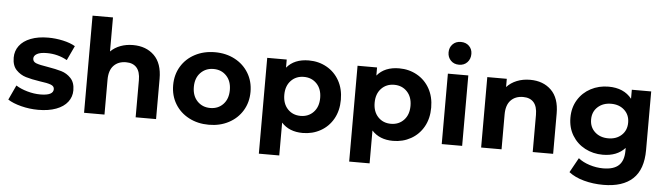

<svg xmlns="http://www.w3.org/2000/svg" viewBox="-55 -1023 5072 1461"><g transform="rotate(5 2480.5 -292.5)"><path d="M20 -50 72 -162Q108 -139 159 -124.5Q210 -110 259 -110Q358 -110 358 -159Q358 -182 331 -192Q304 -202 248 -209Q182 -219 139 -232Q96 -245 64.5 -278Q33 -311 33 -372Q33 -423 62.5 -462.5Q92 -502 148.5 -524Q205 -546 282 -546Q339 -546 395.5 -533.5Q452 -521 489 -499L437 -388Q366 -428 282 -428Q232 -428 207 -414Q182 -400 182 -378Q182 -353 209 -343Q236 -333 295 -324Q361 -313 403 -300.5Q445 -288 476 -255Q507 -222 507 -163Q507 -113 477 -74Q447 -35 389.5 -13.5Q332 8 253 8Q186 8 122 -8.5Q58 -25 20 -50Z M1153 -308V0H997V-284Q997 -348 969 -379.5Q941 -411 888 -411Q829 -411 794 -374.5Q759 -338 759 -266V0H603V-742H759V-482Q790 -513 834 -529.5Q878 -546 930 -546Q1030 -546 1091.5 -486Q1153 -426 1153 -308Z M1260 -269Q1260 -349 1298 -412Q1336 -475 1403.5 -510.5Q1471 -546 1556 -546Q1641 -546 1708 -510.5Q1775 -475 1813 -412Q1851 -349 1851 -269Q1851 -189 1813 -126Q1775 -63 1708 -27.5Q1641 8 1556 8Q1471 8 1403.5 -27.5Q1336 -63 1298 -126Q1260 -189 1260 -269ZM1693 -269Q1693 -337 1654.5 -377.5Q1616 -418 1556 -418Q1496 -418 1457 -377.5Q1418 -337 1418 -269Q1418 -201 1457 -160.5Q1496 -120 1556 -120Q1616 -120 1654.5 -160.5Q1693 -201 1693 -269Z M2541 -269Q2541 -186 2506 -123.5Q2471 -61 2409.5 -26.5Q2348 8 2273 8Q2170 8 2111 -57V194H1955V-538H2104V-476Q2162 -546 2273 -546Q2348 -546 2409.5 -511.5Q2471 -477 2506 -414.5Q2541 -352 2541 -269ZM2383 -269Q2383 -337 2344.5 -377.5Q2306 -418 2246 -418Q2186 -418 2147.5 -377.5Q2109 -337 2109 -269Q2109 -201 2147.5 -160.5Q2186 -120 2246 -120Q2306 -120 2344.5 -160.5Q2383 -201 2383 -269Z M3231 -269Q3231 -186 3196 -123.5Q3161 -61 3099.5 -26.5Q3038 8 2963 8Q2860 8 2801 -57V194H2645V-538H2794V-476Q2852 -546 2963 -546Q3038 -546 3099.5 -511.5Q3161 -477 3196 -414.5Q3231 -352 3231 -269ZM3073 -269Q3073 -337 3034.5 -377.5Q2996 -418 2936 -418Q2876 -418 2837.5 -377.5Q2799 -337 2799 -269Q2799 -201 2837.5 -160.5Q2876 -120 2936 -120Q2996 -120 3034.5 -160.5Q3073 -201 3073 -269Z M3335 -538H3491V0H3335ZM3326 -700Q3326 -737 3350 -762Q3374 -787 3413 -787Q3452 -787 3476 -763Q3500 -739 3500 -703Q3500 -664 3476 -638.5Q3452 -613 3413 -613Q3374 -613 3350 -638Q3326 -663 3326 -700Z M4186 -308V0H4030V-284Q4030 -348 4002 -379.5Q3974 -411 3921 -411Q3862 -411 3827 -374.5Q3792 -338 3792 -266V0H3636V-538H3785V-475Q3816 -509 3862 -527.5Q3908 -546 3963 -546Q4063 -546 4124.5 -486Q4186 -426 4186 -308Z M4888 -538V-90Q4888 58 4811 130Q4734 202 4586 202Q4508 202 4438 183Q4368 164 4322 128L4384 16Q4418 44 4470 60.5Q4522 77 4574 77Q4655 77 4693.5 40.5Q4732 4 4732 -70V-93Q4671 -26 4562 -26Q4488 -26 4426.5 -58.5Q4365 -91 4329 -150Q4293 -209 4293 -286Q4293 -363 4329 -422Q4365 -481 4426.5 -513.5Q4488 -546 4562 -546Q4679 -546 4740 -469V-538ZM4734 -286Q4734 -345 4694.5 -381.5Q4655 -418 4593 -418Q4531 -418 4491 -381.5Q4451 -345 4451 -286Q4451 -227 4491 -190.5Q4531 -154 4593 -154Q4655 -154 4694.5 -190.5Q4734 -227 4734 -286Z"/></g></svg>

Font: Idrija
Style: Bold
Weight: 700
Designer: Julieta Ulanovsky
Foundry: Julieta Ulanovsky
Version: Version 7.200